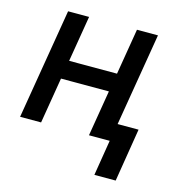

<svg xmlns="http://www.w3.org/2000/svg" viewBox="-107 -642 872 916"><g transform="rotate(15 329.5 -184.5)"><path d="M220.9 -545.5 183.2 -318.5H419.7L457.4 -545.5H561.1L470.2 0H366.5L404.1 -226.6H167.6L130 0H26.3L117.2 -545.5ZM588.1 -87 545.5 175.8H440.3L483 -87Z"/></g></svg>

Font: Inter UI Medium
Style: Italic
Weight: 500
Italic angle: 9.39999°
Designer: Rasmus Andersson
Foundry: rsms
Version: 3.2;8d6f07862